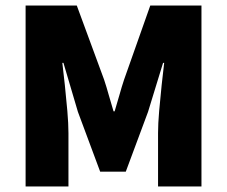

<svg xmlns="http://www.w3.org/2000/svg" viewBox="-20 -670 816 690"><path d="M72 0V-650H256L354 -384Q363 -357 371 -328Q379 -299 388 -270H392Q401 -299 409 -328Q417 -357 426 -384L520 -650H704V0H548V-192Q548 -225 552 -271.5Q556 -318 561 -364.5Q566 -411 570 -444H566L512 -268L432 -53H340L260 -268L208 -444H204Q208 -411 213 -364.5Q218 -318 222 -271.5Q226 -225 226 -192V0Z"/></svg>

Font: Source Sans 3 Black
Style: Regular
Weight: 900
Designer: Paul D. Hunt
Foundry: Adobe
Version: Version 3.046;hotconv 1.0.118;makeotfexe 2.5.65603